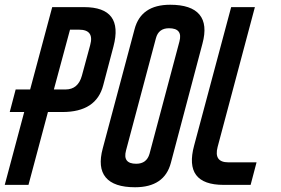

<svg xmlns="http://www.w3.org/2000/svg" viewBox="-62 -779 1186 809"><path d="M292 -749Q460 -749 416 -583L373 -420Q344 -307 201 -307H140L58 0H-42L40 -307H-21L4 -402H65L158 -749ZM318 -589Q336 -654 271 -654H233L165 -402H214Q267 -402 283 -460Z M655 -759Q744 -759 778.5 -717.5Q813 -676 791 -595L658 -93Q631 10 507 10Q418 10 383.5 -31.5Q349 -73 371 -154L505 -656Q532 -759 655 -759ZM568 -131 694 -604Q709 -660 650 -660Q606 -660 595 -618L469 -145Q454 -89 512 -89Q556 -89 568 -131Z M994 0H880Q711 0 756 -166L912 -749H1012L855 -160Q838 -95 900 -95H1019Z"/></svg>

Font: Air America
Style: Regular
Weight: 400
Designer: William G. Sherman
Foundry: Aaron Bell – Saja Typeworks
Version: Version 1.100;PS 001.100;hotconv 1.0.88;makeotf.lib2.5.64775